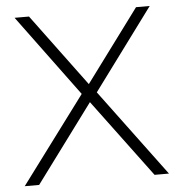

<svg xmlns="http://www.w3.org/2000/svg" viewBox="-51 -748 744 797"><g transform="rotate(-5 321.0 -350.0)"><path d="M621 0H561L320 -324L80 0H20L289 -361L39 -700H99L322 -399L545 -700H602L352 -362Z"/></g></svg>

Font: mBank Light
Style: Regular
Weight: 300
Designer: Julieta Ulanovsky
Foundry: Julieta Ulanovsky
Version: Version 7.200;PS 007.200;hotconv 1.0.88;makeotf.lib2.5.64775